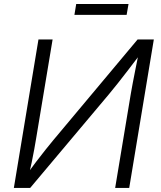

<svg xmlns="http://www.w3.org/2000/svg" viewBox="-20 -921 791 941"><path d="M613.3 0H544.4L621.1 -461.4Q624.5 -482.4 630.4 -512.9Q636.2 -543.5 644 -582.5Q651.9 -621.6 661.1 -667.5L673.8 -664.1Q636.7 -615.2 608.9 -578.9Q581.1 -542.5 558.3 -513.9Q535.6 -485.4 514.2 -459.5L127.9 0H47.9L168.5 -727.5H237.8L157.2 -243.2Q153.3 -219.2 147.9 -189.5Q142.6 -159.7 135.7 -126.7Q128.9 -93.8 120.6 -59.1L109.4 -62.5Q133.3 -96.7 157.2 -128.2Q181.2 -159.7 202.6 -186.5Q224.1 -213.4 240.7 -233.4L654.3 -727.5H733.9ZM609.9 -901.4 600.6 -848.1H344.7L353.5 -901.4Z"/></svg>

Font: Inter 17pt Light
Style: Italic
Weight: 300
Italic angle: -9.3988°
Version: Version 4.001;git-66647c0bb